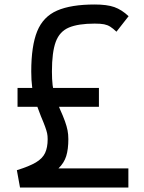

<svg xmlns="http://www.w3.org/2000/svg" viewBox="-20 -834 640 854"><path d="M69 0 55 -77Q110 -94 139.5 -111.5Q169 -129 180.5 -153.5Q192 -178 192 -215Q192 -230 189.5 -241.5Q187 -253 180.5 -271Q174 -289 162 -317Q146 -358 136.5 -387.5Q127 -417 123 -447Q119 -477 119 -516Q119 -630 145.5 -695Q172 -760 234 -787Q296 -814 401 -814Q456 -814 488.5 -802.5Q521 -791 552 -762L498 -693Q482 -708 470 -715.5Q458 -723 443 -726Q428 -729 401 -729Q328 -729 286.5 -711.5Q245 -694 228 -648Q211 -602 211 -516Q211 -481 214 -455.5Q217 -430 225 -406.5Q233 -383 246 -350Q261 -317 269 -294.5Q277 -272 280.5 -254Q284 -236 284 -215Q284 -170 274.5 -139.5Q265 -109 240 -85H551V0ZM58 -359V-443H420V-359Z"/></svg>

Font: Victor Mono Thin SemiBold
Style: Regular
Weight: 600
Monospace: yes
Version: Version 1.561;gftools[0.9.30]